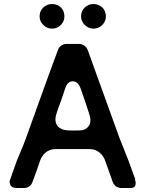

<svg xmlns="http://www.w3.org/2000/svg" viewBox="-20 -948 740 968"><path d="M242.2 -803.7Q216.8 -803.7 198.2 -822.3Q179.7 -840.8 179.7 -865.2Q179.7 -892.6 198.2 -910.2Q216.8 -927.7 242.2 -927.7Q269.5 -927.7 287.1 -910.2Q304.7 -892.6 304.7 -865.2Q304.7 -840.8 287.1 -822.3Q269.5 -803.7 242.2 -803.7ZM451.2 -803.7Q425.8 -803.7 407.2 -822.3Q388.7 -840.8 388.7 -865.2Q388.7 -892.6 407.2 -910.2Q425.8 -927.7 451.2 -927.7Q477.5 -927.7 496.1 -910.2Q513.7 -892.6 513.7 -865.2Q513.7 -840.8 496.1 -822.3Q477.5 -803.7 451.2 -803.7ZM422.9 -694.3Q437.5 -653.3 461.9 -585.9Q496.1 -493.2 517.6 -431.6Q572.3 -280.3 583 -251Q591.8 -228.5 606.4 -192.4Q621.1 -156.2 627.9 -137.7Q647.5 -83 662.1 -43.9H660.2Q664.1 -33.2 664.1 -24.4Q664.1 -18.6 662.1 -12.7Q658.2 0 636.7 0H591.8Q577.1 0 564.5 -8.8Q552.7 -17.6 547.9 -31.2Q541 -48.8 530.3 -81.1Q529.3 -83 522.5 -103.5Q515.6 -124 511.7 -133.8Q502 -164.1 480.5 -179.7Q460 -196.3 432.6 -196.3H259.8Q231.4 -196.3 210.9 -179.7Q191.4 -164.1 181.6 -136.7Q171.9 -109.4 163.1 -83Q146.5 -38.1 144.5 -32.2Q139.6 -17.6 127.9 -8.8Q116.2 0 100.6 0H64.5Q42 0 33.2 -13.7Q28.3 -22.5 28.3 -31.2Q28.3 -37.1 31.2 -43Q39.1 -64.5 64.5 -136.7Q71.3 -153.3 86.4 -189.5Q101.6 -225.6 110.4 -250Q155.3 -376 170.9 -418Q212.9 -533.2 227.5 -575.2Q240.2 -608.4 252.9 -643.6Q264.6 -675.8 271.5 -694.3Q276.4 -709 288.1 -717.8Q300.8 -726.6 315.4 -726.6H377.9Q392.6 -726.6 405.3 -717.8Q417 -709 422.9 -694.3ZM294.9 -295.9Q306.6 -290 347.7 -290Q387.7 -289.1 400.4 -293Q421.9 -299.8 431.6 -320.3Q441.4 -342.8 428.7 -377Q418 -411.1 408.2 -439.5Q401.4 -458 385.7 -503.9Q373 -538.1 346.7 -538.1Q320.3 -538.1 308.6 -502Q298.8 -472.7 287.1 -438.5Q274.4 -406.2 265.6 -377.9Q254.9 -347.7 262.7 -326.2Q270.5 -304.7 294.9 -295.9Z"/></svg>

Font: DeepSea
Style: Medium
Weight: 500
Designer: Stem
Version: Version 3.019;git-0a5106e0b